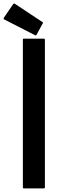

<svg xmlns="http://www.w3.org/2000/svg" viewBox="-67 -1043 367 1063"><path d="M181.6 -823.2Q181.6 -671.9 181.6 -370.1Q181.6 -248 181.6 -4.9Q181.6 -2.9 179.7 -1Q178.7 0 175.8 0Q138.7 0 64.5 0Q61.5 0 60.5 -1Q59.6 -2.9 59.6 -4.9Q59.6 -107.4 59.6 -312.5Q59.6 -483.4 59.6 -824.2Q59.6 -826.2 60.5 -827.1Q61.5 -829.1 64.5 -829.1Q101.6 -829.1 175.8 -829.1Q178.7 -829.1 179.7 -827.1Q181.6 -825.2 181.6 -823.2ZM127.9 -847.7Q71.3 -877 -43.9 -935.5Q-44.9 -935.5 -45.9 -936.5Q-46.9 -937.5 -46.9 -939.5Q-46.9 -940.4 -46.9 -941.4Q-46.9 -942.4 -45.9 -944.3Q-28.3 -969.7 6.8 -1021.5Q8.8 -1022.5 10.7 -1023.4Q10.7 -1023.4 11.7 -1023.4Q12.7 -1023.4 14.6 -1022.5Q65.4 -988.3 168 -920.9Q170.9 -919.9 170.9 -918Q170.9 -917 170.9 -916Q170.9 -915 169.9 -914.1Q158.2 -892.6 134.8 -849.6Q134.8 -848.6 132.8 -847.7Q131.8 -846.7 129.9 -846.7Q129.9 -846.7 129.9 -846.7Q128.9 -847.7 127.9 -847.7Z"/></svg>

Font: Typeface
Style: Regular
Weight: 400
Version: Version 1.0